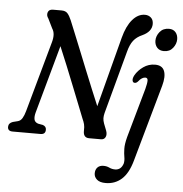

<svg xmlns="http://www.w3.org/2000/svg" viewBox="-65 -775 1025 1076"><g transform="rotate(5 448.0 -237.0)"><path d="M144 -117Q138 -95 141 -79Q144 -63 163 -56.5L190.5 -51.5Q210 -44.5 209.5 -26Q209.5 0 181.5 0H25Q-3.5 0 -3 -24.5Q-2.5 -45.5 21 -53.5L48.5 -60.5Q64 -64 73.8 -80.2Q83.5 -96.5 90 -120.5L200.5 -517.5Q214.5 -566.5 195.5 -594.5L169 -648.5Q156.5 -665 162.2 -682.5Q168 -700 190.5 -700H239Q261.5 -700 272.8 -687.2Q284 -674.5 294.5 -650Q304.5 -626 321.5 -584Q338.5 -542 359.8 -489.5Q381 -437 403.2 -381.5Q425.5 -326 446.8 -274.5Q468 -223 485 -183L588 -577Q605.5 -644 636.8 -680.2Q668 -716.5 707 -716.5Q727 -716.5 740.8 -704.2Q754.5 -692 754.5 -668.5Q754 -626 703 -602Q670.5 -588 652.5 -564.8Q634.5 -541.5 624 -500L529 -148Q525 -132 525.2 -118.8Q525.5 -105.5 531.5 -89L546.5 -50.5Q554 -30 547 -15Q540 0 521.5 0H455Q421 0 422.5 -41Q423.5 -61 419.8 -75.8Q416 -90.5 408.5 -106.5Q397.5 -134 379.5 -179.8Q361.5 -225.5 339.5 -280.5Q317.5 -335.5 294.5 -392.8Q271.5 -450 250 -500ZM830 -523Q805.5 -523 791.8 -538Q778 -553 777.5 -577Q777.5 -604 796.2 -627Q815 -650 848 -650Q871.5 -650 884.8 -635Q898 -620 898.5 -596Q898.5 -569 880.2 -546Q862 -523 830 -523ZM837.5 -329 716 103.5Q696 175.5 658.5 208.8Q621 242 568.5 242Q536 242 519.8 227.8Q503.5 213.5 503.5 193Q503.5 172 515.5 159.5Q527.5 147 549.5 147Q567.5 147 582.2 154.2Q597 161.5 615 161.5Q649 161.5 661 123.5Q664.5 106.5 661 87.8Q657.5 69 656.8 42.2Q656 15.5 667 -26L745 -303Q753.5 -335.5 753.2 -350.8Q753 -366 739.5 -366Q730.5 -366 720.8 -360.2Q711 -354.5 700 -340.5Q690 -329.5 679 -332Q671.5 -333.5 669.5 -344.5Q667.5 -355.5 676.5 -373Q692.5 -401.5 722 -422.2Q751.5 -443 787.5 -443Q828.5 -443 840.2 -412.2Q852 -381.5 837.5 -329Z"/></g></svg>

Font: Fraunces 144pt SuperSoft
Style: Italic
Weight: 400
Italic angle: -16°
Version: Version 1.000;[b76b70a41]